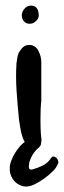

<svg xmlns="http://www.w3.org/2000/svg" viewBox="-20 -574 229 688"><path d="M128 -79Q132 -58 114 -49Q96 -40 78 -53Q71 -60 66.5 -69Q62 -78 59 -88Q55 -102 52.5 -117Q50 -132 48 -146Q43 -196 39.5 -246.5Q36 -297 39 -347Q41 -358 42.5 -369.5Q44 -381 51 -391Q57 -401 65 -407Q73 -413 86 -413Q109 -412 119 -389Q128 -371 128 -350V-212Q125 -188 125 -146Q125 -130 125.5 -113Q126 -96 128 -79ZM88 -489Q75 -488 67 -496.5Q59 -505 58 -518Q58 -532 68 -543Q78 -554 91 -554Q118 -554 119 -519Q119 -508 109 -498.5Q99 -489 88 -489ZM15 31Q14 15 24 -7Q34 -29 50 -48Q66 -67 84 -73Q91 -76 98 -77Q105 -78 112 -76Q125 -72 127 -63.5Q129 -55 120 -46Q107 -35 98.5 -22Q90 -9 85 8Q85 10 84.5 12.5Q84 15 84 17Q80 39 100 32Q117 27 132.5 19.5Q148 12 159 -2Q162 -8 166.5 -11.5Q171 -15 178 -11Q184 -9 187.5 0Q191 9 187 14Q184 21 180 27Q176 33 171 38Q141 68 105 86Q79 99 58 92Q37 85 25.5 67Q14 49 15 31Z"/></svg>

Font: Delicious Handrawn
Style: Regular
Weight: 400
Designer: Agung Rohmat
Foundry: Agung Rohmat
Version: Version 1.002; ttfautohint (v1.8.4.7-5d5b);gftools[0.9.27]